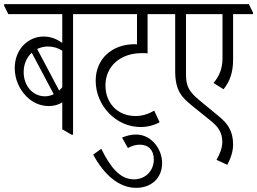

<svg xmlns="http://www.w3.org/2000/svg" viewBox="-48 -643 1239 925"><path d="M188 -132C213 -132 235 -139 252 -150V-20L297 6H304V-575H400V-582L379 -623H-28V-615L-8 -575H252V-436C227 -454 198 -467 162 -467C87 -467 23 -405 23 -315C23 -263 44 -215 77 -181C106 -150 145 -132 188 -132ZM182 -419C207 -419 229 -413 252 -399V-223C248 -217 242 -212 237 -207L131 -407C146 -414 164 -419 182 -419ZM66 -296C66 -334 81 -367 105 -389L211 -189C198 -183 184 -179 169 -179C110 -179 66 -229 66 -296Z M629 -31C663 -31 696 -40 721 -54L695 -110C668 -94 638 -84 605 -84C518 -84 460 -147 460 -231C460 -324 532 -387 635 -387C644 -387 653 -387 663 -386V-575H757V-582L737 -623H343V-615L363 -575H612V-429C608 -430 604 -430 601 -430C491 -430 413 -359 413 -254C413 -134 511 -31 629 -31Z M608 262C682 262 733 214 733 143C733 111 722 80 704 56C681 25 647 5 607 5C584 5 561 11 540 20L568 70C589 59 607 54 626 54C669 54 693 82 693 125C693 179 654 221 597 221C530 221 484 163 440 74L401 102C453 198 524 262 608 262Z M1047 151C1063 121 1075 88 1075 53C1075 -12 1048 -49 1006 -83L915 -158C847 -213 848 -245 848 -302V-575H1024V-365C1024 -312 1009 -278 981 -243L1029 -213C1059 -250 1075 -295 1075 -354V-575H1171V-582L1151 -623H701V-615L721 -575H796V-299C796 -203 831 -172 877 -134L965 -63C1003 -33 1023 -5 1023 41C1023 68 1012 98 995 127Z"/></svg>

Font: Noto Serif Devanagari ExtraCondensed Light
Style: Regular
Weight: 300
Width: 2
Designer: Universal Thirst, Indian Type Foundry and the Monotype Design Team
Foundry: Monotype Imaging Inc.
Version: Version 2.004